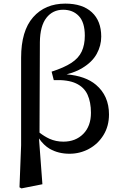

<svg xmlns="http://www.w3.org/2000/svg" viewBox="-20 -833 673 1064"><path d="M88 205 97 -28V-513Q97 -662 163.5 -737.5Q230 -813 342 -813Q437 -813 489 -765Q541 -717 541 -630Q541 -580 516 -534.5Q491 -489 436 -456Q400 -434 349 -421Q454 -412 512 -363Q584 -302 584 -199Q584 -134 553.5 -84.5Q523 -35 473 -8Q423 19 365 19Q304 19 256 -8Q222 -28 196 -66L215 188L99 211ZM199 -98Q226 -77 254 -64Q290 -48 331 -48Q399 -48 441.5 -91Q484 -134 484 -208Q484 -267 465 -308.5Q446 -350 401 -371Q356 -392 278 -389L266 -436Q335 -458 375.5 -484.5Q416 -511 433 -548Q450 -585 450 -635Q450 -709 417 -744Q384 -779 330 -779Q272 -779 237 -734Q202 -689 201 -599Z"/></svg>

Font: Early Summer Mincho SemiBold
Style: Regular
Weight: 600
Designer: GuiWonder
Version: Version 1.002